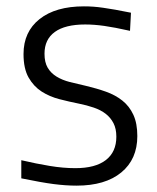

<svg xmlns="http://www.w3.org/2000/svg" viewBox="-20 -573 495 604"><path d="M221 11Q187 11 148.5 6Q110 1 47 -12V-69Q94 -58 136.5 -51Q179 -44 217 -44Q280 -44 313 -69.5Q346 -95 346 -143Q346 -168 337 -185.5Q328 -203 312.5 -215Q297 -227 275 -234.5Q253 -242 228 -247Q198 -253 167 -261Q136 -269 111 -285Q86 -301 70 -329Q54 -357 54 -403Q54 -473 104.5 -513Q155 -553 244 -553Q259 -553 273.5 -552Q288 -551 305 -548.5Q322 -546 342.5 -542.5Q363 -539 392 -533L389 -476Q340 -487 308 -491.5Q276 -496 248 -496Q185 -496 152.5 -472.5Q120 -449 120 -404Q120 -377 130 -360Q140 -343 158 -332Q176 -321 199.5 -315Q223 -309 250 -303Q284 -295 313.5 -284.5Q343 -274 365 -256.5Q387 -239 399.5 -212Q412 -185 412 -145Q412 -72 361.5 -30.5Q311 11 221 11Z"/></svg>

Font: Plata Sans Light
Style: Regular
Weight: 300
Designer: Pablo Impallari, Andres Torresi, & Cristiano Sobral
Foundry: Pablo Impallari, Andres Torresi, & Cristiano Sobral
Version: Version 1.00;December 28, 2019;FontCreator 12.0.0.2547 64-bi